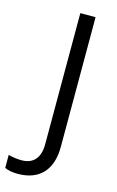

<svg xmlns="http://www.w3.org/2000/svg" viewBox="-213 -768 616 1010"><g transform="rotate(15 94.5 -263.0)"><path d="M-78.1 104C-55.2 110.4 -30.8 113.8 -5.9 113.8C58.6 113.8 92.8 73.7 92.8 0V-713.9H175.8V-6.8C175.8 116.7 111.3 188 -5.9 188C-36.6 188 -60.5 183.6 -78.1 174.8Z"/></g></svg>

Font: OpenSansEmoji
Style: Regular
Weight: 400
Foundry: MorbZ
Version: Version 1.000;PS 001.000;hotconv 1.0.70;makeotf.lib2.5.58329